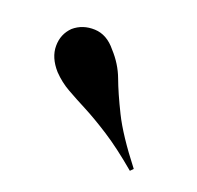

<svg xmlns="http://www.w3.org/2000/svg" viewBox="-45 -714 288 281"><g transform="rotate(15 98.5 -573.5)"><path d="M171.8 -479.8Q144.4 -507.3 123 -523.8Q101.6 -540.3 85.1 -550.8Q68.5 -561.3 55.6 -570.2Q42.7 -579 32.3 -591.9Q18.5 -610.5 20.2 -628.6Q21.8 -646.8 35.5 -658.1Q50 -668.5 69 -666.1Q87.9 -663.7 100.8 -644.4Q114.5 -626.6 120.2 -606Q125.8 -585.5 137.1 -556.5Q148.4 -527.4 176.6 -483.9Z"/></g></svg>

Font: Playfair 144pt SemiCondensed SemiBold
Style: Regular
Weight: 600
Width: 4
Designer: Claus Eggers Sørensen
Foundry: Claus Eggers Sørensen
Version: Version 2.203